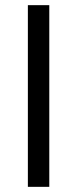

<svg xmlns="http://www.w3.org/2000/svg" viewBox="-20 -724 299 744"><path d="M88 -704H171V0H88Z"/></svg>

Font: CBA Beacon Sans
Style: Regular
Weight: 400
Designer: Wei Huang
Foundry: Wei Huang
Version: Version 1.002